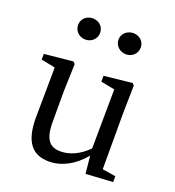

<svg xmlns="http://www.w3.org/2000/svg" viewBox="-141 -888 926 1014"><g transform="rotate(20 321.5 -381.0)"><path d="M436 -657C470 -657 498 -682 498 -717C498 -752 470 -776 436 -776C403 -776 373 -752 373 -717C373 -682 403 -657 436 -657ZM208 -657C242 -657 270 -682 270 -717C270 -752 242 -776 208 -776C174 -776 146 -752 146 -717C146 -682 174 -657 208 -657ZM529 -45V-361L532 -516L522 -527L364 -510V-477L442 -462L439 -129C391 -81 339 -57 286 -57C226 -57 195 -91 195 -189V-361L200 -516L189 -527L28 -511V-479L107 -463L104 -184C103 -38 158 14 247 14C316 14 386 -21 442 -90L452 9L604 0V-33Z"/></g></svg>

Font: Noto Serif CJK JP Medium
Style: Regular
Weight: 500
Designer: Ryoko NISHIZUKA 西塚涼子 (kana & ideographs); Frank Grießhammer (Latin, Greek & Cyrillic); Wenlong ZHANG 张文龙 (bopomofo); San
Foundry: Adobe Systems Incorporated
Version: Version 1.000;PS 1;hotconv 16.6.53;makeotf.lib2.5.65590